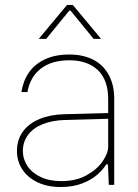

<svg xmlns="http://www.w3.org/2000/svg" viewBox="-20 -750 561 779"><path d="M48.8 -136.7Q48.8 -183.1 73 -216.3Q97.2 -249.5 140.6 -267.3Q184.1 -285.2 241.2 -286.6L418.9 -291.5V-348.1Q418.9 -425.3 377.2 -465.3Q335.4 -505.4 261.2 -505.4Q190.4 -505.4 146.5 -472.2Q102.5 -439 91.3 -376.5H66.9Q73.7 -421.4 97.2 -455.6Q120.6 -489.7 162.1 -509.3Q203.6 -528.8 261.7 -528.8Q316.9 -528.8 357.7 -508.1Q398.4 -487.3 420.9 -446.8Q443.4 -406.2 443.4 -348.6V0H421.4L418 -83H411.1Q398.4 -62.5 375.2 -41.7Q352.1 -21 314.2 -6.1Q276.4 8.8 225.6 8.8Q172.4 8.8 132.1 -10.5Q91.8 -29.8 70.3 -63Q48.8 -96.2 48.8 -136.7ZM418.9 -154.3V-268.1L243.2 -263.2Q191.9 -261.7 153.6 -246.3Q115.2 -231 94 -202.9Q72.8 -174.8 72.8 -136.7Q72.8 -105 90.8 -77.1Q108.9 -49.3 144.3 -32.2Q179.7 -15.1 229 -15.1Q288.6 -15.1 331.5 -39.1Q374.5 -63 396.7 -95.9Q418.9 -128.9 418.9 -154.3ZM252 -730H263.7V-707H261.2L167.5 -592.3H137.2ZM359.9 -592.3 266.1 -707H263.7V-730H275.4L390.1 -592.3Z"/></svg>

Font: Wand UI Pro
Style: Regular
Weight: 400
Designer: Andreas Faust
Version: Version 1.003;FEAKit 1.0